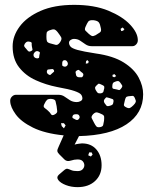

<svg xmlns="http://www.w3.org/2000/svg" viewBox="-20 -550 630 790"><path d="M299 220Q273 220 251 211.5Q229 203 220 191Q211 179 222 169L243 151Q252 143 258 144.5Q264 146 273 150Q282 154 299 154Q313 154 320 146.5Q327 139 327 130Q327 121 320.5 113.5Q314 106 299 106Q286 106 270.5 111Q255 116 245 106L224 85Q217 78 216 72Q215 66 222 52L242 7Q164 -1 115.5 -25Q67 -49 45 -79Q23 -109 22 -133Q21 -144 28.5 -152Q36 -160 46 -160H220Q235 -160 245.5 -152.5Q256 -145 268 -137.5Q280 -130 296 -130Q304 -130 311.5 -134Q319 -138 319 -145Q319 -154 313.5 -161Q308 -168 286.5 -175.5Q265 -183 215 -192Q169 -201 127 -220Q85 -239 58.5 -273Q32 -307 32 -359Q32 -402 61 -441Q90 -480 146.5 -505Q203 -530 285 -530Q368 -530 426 -506Q484 -482 515 -449Q546 -416 547 -387Q548 -376 541 -368Q534 -360 525 -360H357Q343 -360 332 -367.5Q321 -375 310 -382.5Q299 -390 284 -390Q277 -390 270.5 -385.5Q264 -381 264 -374Q264 -366 270 -358.5Q276 -351 299 -344.5Q322 -338 374 -330Q446 -320 489 -293Q532 -266 550.5 -231Q569 -196 569 -162Q569 -84 500.5 -38.5Q432 7 305 10L287 45Q293 43 303.5 41.5Q314 40 317 40Q355 40 376.5 65Q398 90 398 130Q398 170 371 195Q344 220 299 220ZM395 -434Q392 -451 386.5 -458Q381 -465 364 -467Q348 -468 343 -461Q338 -454 332 -440Q327 -429 331.5 -424Q336 -419 345 -411Q353 -404 358 -402Q363 -400 373 -405Q384 -412 391 -416.5Q398 -421 395 -434ZM484 -437 476 -431 479 -422 487 -424 492 -430ZM217 -418Q209 -428 202.5 -429Q196 -430 183 -425Q173 -421 172 -415Q171 -409 171 -398Q171 -387 173 -381Q175 -375 185 -372Q200 -368 209 -365.5Q218 -363 227 -376Q236 -389 231.5 -397Q227 -405 217 -418ZM111 -360Q110 -367 110.5 -371.5Q111 -376 104 -378Q96 -380 91.5 -378.5Q87 -377 82 -370Q78 -363 80 -359Q82 -355 88 -349Q93 -342 97 -339Q101 -336 108 -340Q115 -343 113.5 -347.5Q112 -352 111 -360ZM141 -337Q131 -343 124 -336Q115 -328 119 -318Q124 -309 136 -310Q141 -311 141 -314.5Q141 -318 142 -323Q143 -328 144 -331.5Q145 -335 141 -337ZM339 -303 334 -298 333 -288 343 -290 345 -297ZM256 -297Q251 -304 243 -302Q236 -300 236 -290Q236 -285 236 -282Q236 -279 241 -277Q251 -273 257 -281Q262 -288 256 -297ZM202 -261Q199 -266 196 -266Q193 -266 187 -265Q181 -264 178 -264Q175 -264 173 -258Q171 -248 181 -243Q186 -240 188 -242.5Q190 -245 194 -248Q198 -252 201 -254Q204 -256 202 -261ZM314 -254Q309 -259 305.5 -261.5Q302 -264 296 -260Q290 -256 291 -252Q292 -248 293 -241Q295 -233 305 -232Q312 -232 315.5 -232Q319 -232 322 -238Q324 -244 322 -247Q320 -250 314 -254ZM451 -245 443 -242V-235L450 -232L458 -237ZM479 -204Q474 -212 470 -215Q466 -218 457 -215Q447 -212 444.5 -207.5Q442 -203 442 -193Q442 -185 447.5 -184.5Q453 -184 460 -182Q466 -180 469.5 -179.5Q473 -179 477 -184Q482 -190 483 -194Q484 -198 479 -204ZM397 -202Q391 -205 387.5 -205.5Q384 -206 380 -201Q374 -196 372 -192Q370 -188 373 -181Q378 -172 381.5 -168.5Q385 -165 395 -166Q404 -168 405.5 -173Q407 -178 409 -187Q410 -194 407 -196.5Q404 -199 397 -202ZM535 -146Q531 -156 525 -155.5Q519 -155 509 -154Q501 -153 498.5 -149.5Q496 -146 494 -138Q492 -127 490 -120.5Q488 -114 498 -109Q509 -103 515 -106Q521 -109 529 -117Q537 -125 538.5 -130.5Q540 -136 535 -146ZM429 -147Q423 -149 419.5 -149.5Q416 -150 412 -144Q404 -136 410 -126Q415 -119 418 -115.5Q421 -112 429 -114Q438 -116 442 -119Q446 -122 447 -132Q448 -141 442.5 -142.5Q437 -144 429 -147ZM213 -113Q210 -126 208.5 -133.5Q207 -141 193 -143Q179 -144 173.5 -139Q168 -134 162 -121Q157 -111 163 -106.5Q169 -102 177 -95Q186 -87 190 -80Q194 -73 205 -79Q216 -85 215.5 -92.5Q215 -100 213 -113ZM399 -80Q387 -86 379.5 -87.5Q372 -89 363 -80Q354 -70 357.5 -63.5Q361 -57 367 -45Q372 -35 376.5 -30Q381 -25 392 -27Q403 -29 404.5 -35.5Q406 -42 408 -53Q409 -64 408.5 -70Q408 -76 399 -80ZM307 -72Q304 -81 293 -80Q287 -80 283.5 -78.5Q280 -77 278 -71Q277 -65 280.5 -63.5Q284 -62 289 -59Q297 -54 302 -58Q310 -65 307 -72ZM243 -43H231L234 -31L243 -22L250 -34ZM357 77H347L343 89L354 94L361 86Z"/></svg>

Font: Rubik Moonrocks
Style: Regular
Weight: 400
Designer: Hubert and Fischer, NaN
Foundry: Hubert and Fischer, NaN
Version: Version 2.200